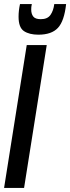

<svg xmlns="http://www.w3.org/2000/svg" viewBox="-33 -921 344 941"><path d="M-13 0 98 -700H196L85 0ZM155 -751Q111 -751 84.5 -768.5Q58 -786 58 -839Q58 -869 65 -901H123Q121 -893 120.5 -887Q120 -881 120 -874Q120 -853 130 -840Q140 -827 167 -827Q200 -827 214.5 -848Q229 -869 233 -901H291Q282 -818 251 -784.5Q220 -751 155 -751Z"/></svg>

Font: Georama ExtraCondensed SemiBold
Style: Italic
Weight: 600
Width: 2
Italic angle: -9°
Designer: Jean-Baptiste Levee
Foundry: Production Type
Version: Version 1.000